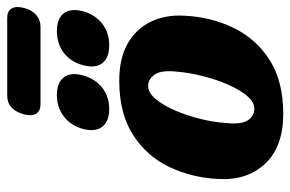

<svg xmlns="http://www.w3.org/2000/svg" viewBox="-160 -654 824 545"><g transform="rotate(-90 252.5 -382.0)"><path d="M296 -456Q359 -456 401 -432Q443 -408 463 -366.2Q483 -324.5 480 -272Q476.5 -196 445.5 -131.8Q414.5 -67.5 354 -29Q293.5 9.5 201.5 9.5Q107.5 9.5 59.5 -42.2Q11.5 -94 16.5 -175Q20 -249.5 50.5 -313.8Q81 -378 141.8 -417Q202.5 -456 296 -456ZM215.5 -72.5Q235.5 -72.5 253.2 -94.2Q271 -116 285.5 -150Q300 -184 309.2 -221.8Q318.5 -259.5 321 -291.5Q326 -336.5 313 -355.2Q300 -374 280.5 -374Q261 -374 243 -352.2Q225 -330.5 210.5 -296.5Q196 -262.5 186.8 -224.8Q177.5 -187 175.5 -155Q170.5 -110 183 -91.2Q195.5 -72.5 215.5 -72.5ZM215 -484.5Q180 -484.5 164.8 -504Q149.5 -523.5 158.5 -559Q168 -593.5 193.8 -613.2Q219.5 -633 254.5 -633Q290 -633 305 -613.2Q320 -593.5 310.5 -559Q301 -524.5 275.8 -504.5Q250.5 -484.5 215 -484.5ZM396 -484.5Q360.5 -484.5 345.2 -504Q330 -523.5 339.5 -559Q348.5 -593.5 374.5 -613.2Q400.5 -633 435.5 -633Q472 -633 486.8 -613.2Q501.5 -593.5 492.5 -559Q483 -524.5 457.5 -504.5Q432 -484.5 396 -484.5ZM200 -726.5Q213 -774 253 -774H474Q492.5 -774 500.2 -761.8Q508 -749.5 502 -726.5Q496 -703.5 481.8 -691.5Q467.5 -679.5 449 -679.5H228.5Q209.5 -679.5 201.8 -691.8Q194 -704 200 -726.5Z"/></g></svg>

Font: Fraunces 144pt S100
Style: Bold Italic
Weight: 700
Italic angle: -16°
Version: Version 1.000; ttfautohint (v1.8.3)